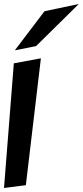

<svg xmlns="http://www.w3.org/2000/svg" viewBox="-52 -904 413 958"><path d="M77 20 152 -613 17 -588 -32 34ZM341 -884 170 -848 22 -653 128 -674Z"/></svg>

Font: Gamestation Warped
Style: Italic
Weight: 400
Designer: Jonas Hecksher
Foundry: Jonas Hecksher, Playtypeª, e-types AS
Version: Version 1.003